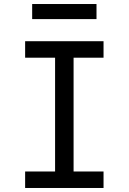

<svg xmlns="http://www.w3.org/2000/svg" viewBox="-20 -935 640 955"><path d="M105 0V-82H254V-648H105V-730H495V-648H346V-82H495V0ZM140 -840V-915H460V-840Z"/></svg>

Font: JetBrainsMono NFM
Style: Regular
Weight: 400
Monospace: yes
Designer: Philipp Nurullin, Konstantin Bulenkov
Foundry: JetBrains
Version: Version 2.304; ttfautohint (v1.8.4.7-5d5b);Nerd Fonts 3.3.0